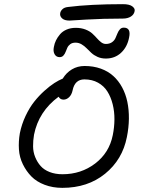

<svg xmlns="http://www.w3.org/2000/svg" viewBox="-20 -947 691 931"><path d="M316.9 -847.2Q292.5 -847.2 280.8 -858.2Q269 -869.1 272 -883.8Q273.9 -894 283 -902.6Q292 -911.1 309.1 -913.1Q417 -926.8 576.2 -926.8Q607.9 -926.8 621.8 -916Q635.7 -905.3 632.8 -893.1Q629.9 -876.5 614.5 -866.7Q599.1 -856.9 575.2 -856.9Q478.5 -856.9 398.9 -852.1Q319.3 -847.2 316.9 -847.2ZM493.2 -663.1Q471.2 -663.1 453.1 -671.1Q435.1 -679.2 423.1 -690.4Q411.1 -701.7 400.1 -712.9Q389.2 -724.1 375.5 -732.2Q361.8 -740.2 346.2 -740.2Q330.6 -740.2 320.8 -732.9Q311 -725.6 306.4 -715.3Q301.8 -705.1 297.9 -694.8Q293.9 -684.6 287.1 -677.2Q280.3 -669.9 269 -669.9Q252.9 -669.9 244.9 -683.8Q236.8 -697.8 241.2 -719.2Q244.1 -736.3 251.7 -751.7Q259.3 -767.1 271.5 -781.2Q283.7 -795.4 303.2 -803.7Q322.8 -812 347.2 -812Q373.5 -812 394.3 -804Q415 -795.9 427.5 -784.4Q439.9 -772.9 450 -761.5Q460 -750 470.7 -741.9Q481.4 -733.9 493.2 -733.9Q510.7 -733.9 522.5 -741.9Q534.2 -750 539.6 -761.7Q544.9 -773.4 549.6 -785.2Q554.2 -796.9 561.5 -804.9Q568.8 -813 580.1 -813Q616.2 -813 606 -765.1Q597.2 -719.2 567.1 -691.2Q537.1 -663.1 493.2 -663.1ZM282.2 -36.1Q235.4 -36.1 196.3 -51Q157.2 -65.9 132.3 -91.3Q107.4 -116.7 90.8 -150.6Q74.2 -184.6 71.8 -222.7Q69.3 -260.7 76.2 -300.8Q85 -344.7 104.2 -385.3Q123.5 -425.8 146.2 -454.3Q168.9 -482.9 195.3 -506.6Q221.7 -530.3 243.4 -544.2Q265.1 -558.1 284.2 -565.9Q301.3 -594.2 328.6 -610.6Q356 -627 390.1 -627Q433.1 -627 468.5 -614.3Q503.9 -601.6 529.3 -578.6Q554.7 -555.7 572 -523.7Q589.4 -491.7 597.4 -453.4Q605.5 -415 605 -371.6Q604.5 -328.1 595.2 -282.2Q573.7 -172.9 489.5 -104.5Q405.3 -36.1 282.2 -36.1ZM145 -293.9Q140.1 -265.1 140.4 -237.5Q140.6 -210 150.6 -185.3Q160.6 -160.6 177 -142.1Q193.4 -123.5 220.7 -112.8Q248 -102.1 283.2 -102.1Q373 -102.1 441.4 -154.1Q509.8 -206.1 526.9 -292Q534.7 -330.6 534.9 -368.4Q535.2 -406.2 526.4 -441.4Q517.6 -476.6 500.7 -503.4Q483.9 -530.3 455.3 -546.1Q426.8 -562 389.2 -562Q342.8 -562 332 -508.8Q327.6 -487.8 315.2 -475.8Q302.7 -463.9 288.1 -463.9Q272 -463.9 264.2 -478Q167.5 -406.7 145 -293.9Z"/></svg>

Font: Shantell Sans Irregular
Style: Italic
Weight: 300
Italic angle: -11.31°
Designer: Stephen Nixon, Anya Danilova, Shantell Martin
Foundry: Arrow Type
Version: Version 1.006;[9816181b4]